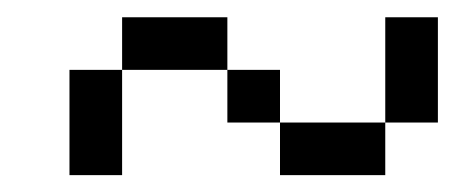

<svg xmlns="http://www.w3.org/2000/svg" viewBox="-20 -708 540 228"><path d="M62.5 -625Q62.5 -625 62.5 -500H125Q125 -500 125 -625ZM312.5 -562.5V-500H437.5V-562.5ZM312.5 -562.5V-625H250V-562.5ZM437.5 -562.5H500Q500 -562.5 500 -687.5H437.5Q437.5 -687.5 437.5 -562.5ZM125 -625H250V-687.5H125Z"/></svg>

Font: Unifont
Style: Medium
Weight: 500
Version: Version 9.0.06